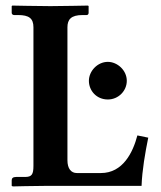

<svg xmlns="http://www.w3.org/2000/svg" viewBox="-20 -667 578 689"><path d="M100 -569V-72C100 -41 94 -32 70 -32H38C26 -32 22 -27 22 -20V0L26 2C26 2 105 0 145 0H488C490 -56 501 -119 512 -173L473 -181C457 -120 421 -46 342 -46H256C235 -46 222 -62 222 -92V-569C222 -597 235 -613 276 -613H291C295 -613 298 -616 298 -621V-645L296 -647C296 -647 196 -645 161 -645C122 -645 24 -647 24 -647L22 -645V-621C22 -616 26 -613 31 -613H45C84 -613 100 -601 100 -569ZM367 -310C405 -310 435 -341 435 -377C435 -415 401 -445 367 -445C330 -445 299 -412 299 -377C299 -342 326 -310 367 -310Z"/></svg>

Font: Libertinus Serif Semibold
Style: Regular
Weight: 600
Designer: Philipp H. Poll, Khaled Hosny
Foundry: Caleb Maclennan
Version: Version 7.050;RELEASE